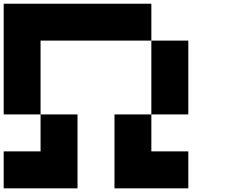

<svg xmlns="http://www.w3.org/2000/svg" viewBox="-20 -820 1240 1040"><path d="M600.1 -200.2H799.8V0H1000V200.2H600.1ZM199.7 -600.1V-200.2H0V-799.8H799.8V-600.1ZM1000 -200.2H799.8V-600.1H1000ZM199.7 0V-200.2H399.9V200.2H0V0Z"/></svg>

Font: QuinqueFive
Style: Regular
Weight: 400
Monospace: yes
Designer: GGBotNet
Foundry: GGBotNet
Version: 1.1